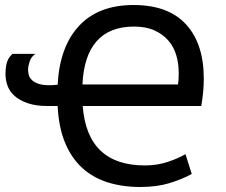

<svg xmlns="http://www.w3.org/2000/svg" viewBox="-20 -733 902 766"><path d="M310 -310Q328 -73 558 -73Q607 -73 649 -87Q691 -101 720 -118L745 -39Q707 -18 656.5 -2.5Q606 13 539 13Q467 13 408 -6Q349 -25 306.5 -64.5Q264 -104 239 -165Q214 -226 210 -310H171Q124 -310 91.5 -321Q59 -332 38.5 -350Q18 -368 9.5 -392.5Q1 -417 2 -444Q3 -473 9.5 -489.5Q16 -506 30 -518H121Q104 -506 98 -487Q92 -468 92 -454Q92 -444 95 -433.5Q98 -423 107 -414Q116 -405 133 -399Q150 -393 178 -393Q186 -393 193.5 -393.5Q201 -394 210 -395Q218 -547 295.5 -630Q373 -713 513 -713Q651 -713 722 -636Q793 -559 793 -419Q793 -393 790.5 -366Q788 -339 783 -310ZM690 -396Q692 -408 692.5 -420Q693 -432 693 -443Q693 -480 683 -513.5Q673 -547 651 -572Q629 -597 595.5 -612Q562 -627 515 -627Q417 -627 365.5 -568.5Q314 -510 309 -396Z"/></svg>

Font: PT Sans Caption
Style: Regular
Weight: 400
Designer: A.Korolkova, O.Umpeleva, V.Yefimov
Foundry: ParaType Ltd
Version: Version 2.004W OFL